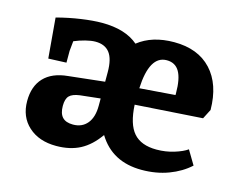

<svg xmlns="http://www.w3.org/2000/svg" viewBox="-78 -621 945 753"><g transform="rotate(15 394.5 -244.5)"><path d="M46 -131Q46 -191 79 -226Q112 -261 176 -267L322 -283V-322Q322 -375 303 -400Q284 -425 245 -425Q228 -425 204.5 -419Q181 -413 160 -404L156 -364V-316L83 -313L69 -476Q118 -489 166.5 -496Q215 -503 251 -503Q346 -503 398 -458Q455 -503 544 -503Q641 -503 695 -445Q749 -387 750 -283L730 -244L457 -226Q461 -148 491.5 -113Q522 -78 585 -78Q622 -78 656 -88.5Q690 -99 708 -112L742 -55Q707 -23 657.5 -4.5Q608 14 549 14Q429 14 372 -80Q339 -33 298 -11.5Q257 10 201 10Q131 10 88.5 -28.5Q46 -67 46 -131ZM243 -88Q280 -88 301 -113.5Q322 -139 322 -186V-215L240 -206Q210 -202 198 -189.5Q186 -177 186 -149Q186 -118 200 -103Q214 -88 243 -88ZM602 -304V-312Q602 -370 585.5 -398.5Q569 -427 534 -427Q464 -427 458 -293Z"/></g></svg>

Font: Andada Pro ExtraBold
Style: Regular
Weight: 800
Designer: Carolina Giovagnoli
Foundry: Huerta Tipografica
Version: Version 3.005; ttfautohint (v1.8.4)